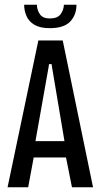

<svg xmlns="http://www.w3.org/2000/svg" viewBox="-20 -791 427 811"><path d="M12 0 142 -620H245L373 0H284L256 -140L271 -126H112L125 -140L99 0ZM128 -185 120 -195H266L254 -185L200 -506L198 -520H187L185 -506ZM190 -672Q150 -672 126 -686Q102 -700 92 -723Q82 -746 82 -771H136Q136 -749 148.5 -731Q161 -713 190 -713Q223 -713 236 -731Q249 -749 250 -771H303Q303 -728 276.5 -700Q250 -672 190 -672Z"/></svg>

Font: Smooch Sans Thin SemiBold
Style: Regular
Weight: 600
Version: Version 1.010